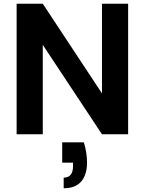

<svg xmlns="http://www.w3.org/2000/svg" viewBox="-20 -719 787 1028"><path d="M429 43Q438 73 442 100Q446 127 446 151Q446 216 415 252.5Q384 289 321 289V232Q371 232 371 170V152H313V43ZM666 -699V0H526L209 -479V0H69V-699H209L526 -219V-699Z"/></svg>

Font: Poppins SemiBold
Style: Regular
Weight: 600
Designer: Ninad Kale (Devanagari), Jonny Pinhorn (Latin)
Foundry: Indian Type Foundry
Version: Version 3.002 2017